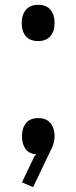

<svg xmlns="http://www.w3.org/2000/svg" viewBox="-20 -630 316 795"><path d="M206 -535Q206 -500 188.5 -480Q171 -460 138 -460Q104 -460 87 -480Q70 -500 70 -535Q70 -569 87.5 -589.5Q105 -610 138 -610Q172 -610 189 -589.5Q206 -569 206 -535ZM206 -66Q206 -54 203 -41Q200 -28 195 -18L117 145L71 125L123 16L131 9Q100 7 85.5 -13.5Q71 -34 71 -66Q71 -100 88 -120.5Q105 -141 138 -141Q172 -141 189 -120.5Q206 -100 206 -66Z"/></svg>

Font: TypoPRO Sinkin Sans
Style: 300 Light
Weight: 300
Designer: Keith Bates
Foundry: K-Type
Version: Sinkin Sans (version 1.0)  by Keith Bates   •   © 2014   www